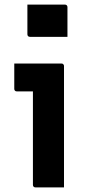

<svg xmlns="http://www.w3.org/2000/svg" viewBox="-20 -814 390 834"><path d="M123 -11Q123 -38 123 -78.5Q123 -119 123 -166Q123 -213 123 -260Q123 -307 123 -348Q123 -389 123 -417H116Q110 -417 102.5 -417Q95 -417 86.5 -417Q78 -417 69.5 -417Q61 -417 53 -417Q48 -417 45 -420Q42 -423 42 -428Q42 -455 42 -483Q42 -511 42 -538Q59 -538 80.5 -538Q102 -538 126 -538Q150 -538 173 -538Q196 -538 215.5 -538Q235 -538 247 -538Q251 -538 253 -536.5Q255 -535 256.5 -533Q258 -531 258 -527Q258 -480 258 -424.5Q258 -369 258 -312Q258 -255 258 -200Q258 -145 258 -97Q258 -82 258 -65.5Q258 -49 258 -33Q258 -17 258 0Q225 0 196.5 0Q168 0 134 0Q129 0 126 -3Q123 -6 123 -11ZM99 -794Q118 -794 138.5 -794Q159 -794 180.5 -794Q202 -794 222.5 -794Q243 -794 262 -794Q267 -794 270 -791Q273 -788 273 -783V-654Q254 -654 233.5 -654Q213 -654 191.5 -654Q170 -654 149.5 -654Q129 -654 110 -654Q105 -654 102 -657Q99 -660 99 -665Z"/></svg>

Font: Recursive
Style: Bold
Weight: 700
Version: Version 1.085